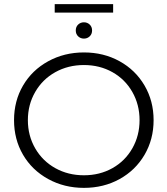

<svg xmlns="http://www.w3.org/2000/svg" viewBox="-20 -904 811 930"><path d="M386.5 6Q291 6 213 -37Q135 -80 91.5 -154.5Q48 -229 48 -322Q48 -415 91.5 -489.5Q135 -564 213 -607Q291 -650 386.5 -650Q482 -650 559 -607.5Q636 -565 680 -490Q724 -415 724 -322Q724 -229 680 -154Q636 -79 559 -36.5Q482 6 386.5 6ZM386.5 -55Q463 -55 524.5 -89.5Q586 -124 621 -185.5Q656 -247 656 -322Q656 -397 621 -458.5Q586 -520 524.5 -554.5Q463 -589 386.5 -589Q310 -589 248 -554.5Q186 -520 150.5 -458.5Q115 -397 115 -322Q115 -247 150.5 -185.5Q186 -124 248 -89.5Q310 -55 386.5 -55ZM386.5 -717Q370 -717 358.5 -728Q347 -739 347 -756.5Q347 -774 358.5 -785Q370 -796 386.5 -796Q403 -796 414.5 -785Q426 -774 426 -756.5Q426 -739 414.5 -728Q403 -717 386.5 -717ZM245 -884H528V-843H245Z"/></svg>

Font: Montserrat Ace
Style: Regular
Weight: 400
Designer: Julieta Ulanovsky
Foundry: Julieta Ulanovsky
Version: Version 1